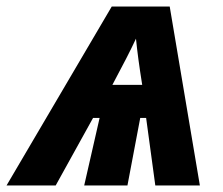

<svg xmlns="http://www.w3.org/2000/svg" viewBox="-81 -566 681 586"><path d="M-61 0 260 -546H437L529 0H393L365 -206H347L308 0H176L223 -206H203L89 0ZM262 -307H353Q346 -351 341.5 -384.5Q337 -418 334 -448Q321 -420 304 -387Q287 -354 262 -307Z"/></svg>

Font: Noto IKEA Latin
Style: Bold Italic
Weight: 700
Italic angle: -12°
Designer: Monotype Design Team
Foundry: Monotype Imaging Inc.
Version: Version 1.0